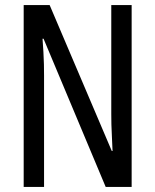

<svg xmlns="http://www.w3.org/2000/svg" viewBox="-20 -734 609 754"><path d="M497 0H395L151 -582H147Q149 -555 150.5 -529.5Q152 -504 152.5 -481.5Q153 -459 153 -438V0H73V-714H175L419 -141H422Q421 -171 419.5 -196.5Q418 -222 417.5 -244.5Q417 -267 417 -286V-714H497Z"/></svg>

Font: Noto Sans Arabic ExtraCondensed
Style: Regular
Weight: 400
Width: 2
Designer: Monotype Design Team, Nadine Chahine, Nizar Qandah and Khaled Hosny
Foundry: Monotype Imaging Inc.
Version: Version 2.012